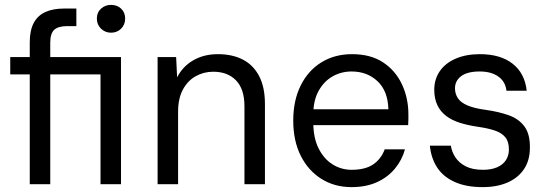

<svg xmlns="http://www.w3.org/2000/svg" viewBox="-20 -755 2246 787"><path d="M102 0V-450H22V-521H102V-582Q102 -630 118 -660.5Q134 -691 165.5 -705.5Q197 -720 243 -720H293V-648H256Q219 -648 202.5 -633Q186 -618 186 -580V-521H476V0H392V-450H186V0ZM435 -621Q411 -621 394 -637.5Q377 -654 377 -679Q377 -704 394 -719.5Q411 -735 435 -735Q460 -735 476.5 -719.5Q493 -704 493 -679Q493 -654 476.5 -637.5Q460 -621 435 -621Z M626 0V-521H702L706 -438Q729 -483 772.5 -508Q816 -533 873 -533Q932 -533 975 -511Q1018 -489 1042 -443.5Q1066 -398 1066 -328V0H982V-319Q982 -390 947.5 -425.5Q913 -461 854 -461Q815 -461 782 -442.5Q749 -424 729.5 -387.5Q710 -351 710 -298V0Z M1421 12Q1351 12 1297 -22Q1243 -56 1212.5 -117Q1182 -178 1182 -261Q1182 -343 1212.5 -404.5Q1243 -466 1297.5 -499.5Q1352 -533 1423 -533Q1499 -533 1550 -499.5Q1601 -466 1627.5 -409.5Q1654 -353 1654 -286Q1654 -276 1654 -266Q1654 -256 1653 -242H1245V-307H1572Q1570 -382 1527.5 -422Q1485 -462 1421 -462Q1379 -462 1343.5 -442Q1308 -422 1286 -382.5Q1264 -343 1264 -284V-256Q1264 -190 1286 -146.5Q1308 -103 1343.5 -81Q1379 -59 1421 -59Q1477 -59 1509.5 -81Q1542 -103 1557 -143H1640Q1628 -99 1598.5 -63.5Q1569 -28 1524.5 -8Q1480 12 1421 12Z M1959 12Q1890 12 1843 -9.5Q1796 -31 1771.5 -69Q1747 -107 1742 -158H1828Q1832 -132 1847 -109.5Q1862 -87 1889.5 -73Q1917 -59 1960 -59Q1994 -59 2018 -69.5Q2042 -80 2054 -99Q2066 -118 2066 -142Q2066 -174 2051.5 -192Q2037 -210 2009.5 -219.5Q1982 -229 1941 -235Q1899 -241 1865.5 -251.5Q1832 -262 1808.5 -280Q1785 -298 1772.5 -324.5Q1760 -351 1760 -387Q1760 -430 1782.5 -463Q1805 -496 1847.5 -514.5Q1890 -533 1947 -533Q2031 -533 2081 -494Q2131 -455 2139 -383H2056Q2052 -420 2023 -441Q1994 -462 1946 -462Q1896 -462 1870.5 -443Q1845 -424 1845 -393Q1845 -371 1856.5 -353Q1868 -335 1896 -323Q1924 -311 1969 -305Q2026 -297 2067 -282Q2108 -267 2130.5 -235.5Q2153 -204 2152 -149Q2152 -98 2128 -62Q2104 -26 2060.5 -7Q2017 12 1959 12Z"/></svg>

Font: DM Sans 10pt
Style: Regular
Weight: 400
Version: Version 4.004;gftools[0.9.30]